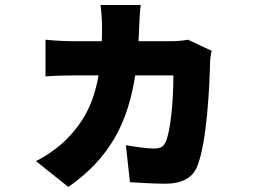

<svg xmlns="http://www.w3.org/2000/svg" viewBox="-20 -659 1040 764"><path d="M728 -501C706 -497 682 -495 662 -495H531C533 -516 533 -537 534 -559C535 -578 537 -621 540 -639H380C383 -621 386 -574 386 -556C386 -535 386 -514 385 -495H275C244 -495 199 -497 161 -501V-355C199 -358 250 -359 275 -359H372C353 -248 313 -173 241 -101C215 -75 165 -38 123 -18L252 85C414 -29 488 -165 518 -359H670C670 -259 659 -140 640 -96C631 -77 623 -68 592 -68C562 -68 519 -75 481 -81L497 66C537 68 587 72 637 72C705 72 746 48 764 5C804 -91 814 -322 816 -413C816 -422 819 -444 822 -457Z"/></svg>

Font: Noto Sans CJK KR Black
Style: Regular
Weight: 900
Designer: Ryoko NISHIZUKA (kana & ideographs); Paul D. Hunt (Latin, Greek & Cyrillic); Wenlong ZHANG (bopomofo); Sandoll Communica
Foundry: Adobe Systems Incorporated
Version: Version 1.004;PS 1.004;hotconv 1.0.82;makeotf.lib2.5.63406